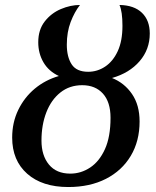

<svg xmlns="http://www.w3.org/2000/svg" viewBox="-20 -745 628 773"><path d="M255 8Q150 8 89.5 -45.5Q29 -99 29 -191Q29 -252 53.5 -302.5Q78 -353 120 -388Q162 -423 217 -439Q176 -458 155 -494Q134 -530 134 -575Q134 -625 160 -658.5Q186 -692 225 -708.5Q264 -725 302 -725Q280 -697 264.5 -656.5Q249 -616 249 -565Q249 -516 268.5 -486Q288 -456 335 -456Q372 -456 403.5 -477Q435 -498 454 -539Q473 -580 473 -641Q473 -699 461 -725Q520 -724 551.5 -693.5Q583 -663 583 -610Q583 -546 542 -498.5Q501 -451 431 -431Q481 -411 511.5 -366.5Q542 -322 542 -256Q542 -177 506.5 -117.5Q471 -58 406.5 -25Q342 8 255 8ZM263 -46Q306 -46 343 -70.5Q380 -95 402.5 -144.5Q425 -194 425 -271Q425 -334 394.5 -368Q364 -402 311 -402Q260 -402 223 -372.5Q186 -343 166.5 -292.5Q147 -242 147 -179Q147 -119 177 -82.5Q207 -46 263 -46Z"/></svg>

Font: Noto Serif SemiCondensed Medium
Style: Italic
Weight: 500
Width: 4
Italic angle: -12°
Designer: Monotype Design Team
Foundry: Monotype Imaging Inc.
Version: Version 2.013